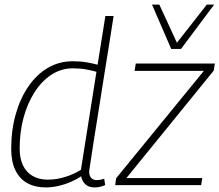

<svg xmlns="http://www.w3.org/2000/svg" viewBox="-20 -810 960 840"><path d="M395 10Q378 10 366 4.5Q354 -1 346 -12.5Q338 -24 335 -39Q317 -26 290.5 -14.5Q264 -3 235.5 3.5Q207 10 179 10Q134 10 100 -8.5Q66 -27 47.5 -65Q29 -103 29 -158Q29 -241 49 -311Q69 -381 105 -433Q141 -485 190 -513.5Q239 -542 298 -542Q332 -542 358 -537.5Q384 -533 407 -527L441 -740H477Q467 -674 456.5 -609.5Q446 -545 436.5 -485Q427 -425 418.5 -371Q410 -317 402.5 -270.5Q395 -224 389 -186Q383 -148 379 -120.5Q375 -93 372.5 -77.5Q370 -62 370 -61Q370 -41 379 -31.5Q388 -22 404 -22Q413 -22 421 -24Q429 -26 436 -28L440 0Q428 5 416.5 7.5Q405 10 395 10ZM189 -24Q227 -24 265.5 -36Q304 -48 334 -67L402 -496Q381 -502 356 -506.5Q331 -511 298 -511Q248 -511 205.5 -483.5Q163 -456 131.5 -407Q100 -358 83 -295Q66 -232 66 -160Q66 -116 81 -85.5Q96 -55 124 -39.5Q152 -24 189 -24ZM484 0 488 -30 872 -500H569L574 -532H920L915 -501L533 -31H865L860 0ZM917 -790 772 -596H729L645 -790H677L754 -623L885 -790Z"/></svg>

Font: Georama ExtraCondensed Thin ExtraLight
Style: Italic
Weight: 250
Italic angle: -9°
Version: Version 1.001